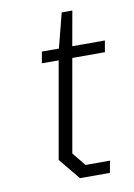

<svg xmlns="http://www.w3.org/2000/svg" viewBox="-78 -714 532 765"><g transform="rotate(-10 188.0 -331.5)"><path d="M183 0 112 -86 181 -477H113L121 -523H190L226 -663H269L244 -523H376L368 -477H236L170 -102L214 -48H313L304 0Z"/></g></svg>

Font: Tomorrow Light
Style: Italic
Weight: 300
Italic angle: -10°
Designer: Tony de Marco, Monica Rizzolli
Foundry: Just in Type
Version: Version 2.002